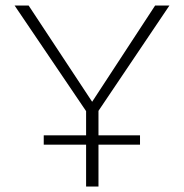

<svg xmlns="http://www.w3.org/2000/svg" viewBox="-20 -678 669 698"><path d="M338 -275V-186H489V-152H338V0H293V-152H139V-186H293V-274L33 -658H84L315 -308L544 -658H596Z"/></svg>

Font: EauTest Light
Style: Regular
Weight: 300
Designer: Christian Thalmann (Catharsis Fonts)
Version: Version 0.001;PS 000.001;hotconv 1.0.88;makeotf.lib2.5.64775